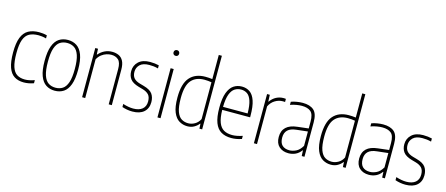

<svg xmlns="http://www.w3.org/2000/svg" viewBox="-51 -1417 4730 2036"><g transform="rotate(15 2313.5 -399.5)"><path d="M234 9Q173 9 130.5 -17.8Q88 -44.5 66 -105.5Q44 -166.5 44 -270Q44 -373.5 68.2 -434.5Q92.5 -495.5 140 -521.8Q187.5 -548 257 -548Q276.5 -548 299 -545.5Q321.5 -543 343 -537V-503Q318.5 -510 296 -512.5Q273.5 -515 259 -515Q198.5 -515 158.8 -493.8Q119 -472.5 99.5 -419.5Q80 -366.5 80 -272Q80 -176.5 97.8 -122.5Q115.5 -68.5 150.8 -46.2Q186 -24 238 -24Q260 -24 285.8 -29Q311.5 -34 343 -45V-11Q287.5 9 234 9Z M574 9Q519 9 477.5 -18.2Q436 -45.5 413 -106.8Q390 -168 390 -270Q390 -372 412.8 -433Q435.5 -494 476.8 -521Q518 -548 574 -548Q629 -548 670.5 -521Q712 -494 735 -433Q758 -372 758 -270Q758 -168 735.2 -106.8Q712.5 -45.5 671.2 -18.2Q630 9 574 9ZM574 -24Q619 -24 652.2 -45.8Q685.5 -67.5 703.8 -120.8Q722 -174 722 -268Q722 -364 703.8 -417.8Q685.5 -471.5 652.2 -493.2Q619 -515 574 -515Q529 -515 495.8 -493.5Q462.5 -472 444.2 -419Q426 -366 426 -272Q426 -176 444.2 -122Q462.5 -68 495.8 -46Q529 -24 574 -24Z M874 0V-540H904L907 -478H911Q939 -511 977 -529.5Q1015 -548 1059 -548Q1099 -548 1131 -533.5Q1163 -519 1181.5 -484Q1200 -449 1200 -388V0H1166V-387Q1166 -460 1136 -487.5Q1106 -515 1057 -515Q1034 -515 1006.5 -506.8Q979 -498.5 952.8 -478.8Q926.5 -459 908 -425V0Z M1427 9Q1397 9 1368.8 4Q1340.5 -1 1314 -10V-44Q1377 -24 1427 -24Q1491.5 -24 1526.8 -53.2Q1562 -82.5 1562 -137Q1562 -186.5 1538.8 -211.5Q1515.5 -236.5 1471 -249L1425 -262Q1357.5 -281.5 1331.2 -316.5Q1305 -351.5 1305 -403Q1305 -465.5 1349.2 -506.8Q1393.5 -548 1475 -548Q1503 -548 1526.2 -545.2Q1549.5 -542.5 1572 -537V-503Q1545 -510 1522.8 -512.5Q1500.5 -515 1475 -515Q1406 -515 1373 -483Q1340 -451 1340 -405Q1340 -361.5 1361.5 -336.2Q1383 -311 1428 -298L1474 -285Q1546 -265 1571.5 -228.2Q1597 -191.5 1597 -139Q1597 -69.5 1552.5 -30.2Q1508 9 1427 9Z M1701 0V-540H1735V0ZM1718 -680Q1704.5 -680 1695.8 -688.5Q1687 -697 1687 -711Q1687 -725.5 1695.8 -734.2Q1704.5 -743 1718 -743Q1731.5 -743 1740.2 -734.2Q1749 -725.5 1749 -711Q1749 -697 1740.2 -688.5Q1731.5 -680 1718 -680Z M2030 9Q1982 9 1941.2 -14.8Q1900.5 -38.5 1875.8 -96.8Q1851 -155 1851 -259Q1851 -411.5 1911.2 -479.8Q1971.5 -548 2081 -548Q2099 -548 2119.5 -546.8Q2140 -545.5 2158 -543V-808H2192V0H2162L2159 -53H2155Q2137 -28.5 2105 -9.8Q2073 9 2030 9ZM2031 -24Q2068 -24 2103.2 -44.2Q2138.5 -64.5 2158 -104V-508Q2143 -511 2121 -513Q2099 -515 2080 -515Q1987 -515 1937 -457.8Q1887 -400.5 1887 -263Q1887 -165.5 1906.2 -114Q1925.5 -62.5 1958.2 -43.2Q1991 -24 2031 -24Z M2512 9Q2446 9 2400.5 -17.8Q2355 -44.5 2331.5 -105.5Q2308 -166.5 2308 -270Q2308 -373.5 2331 -434.5Q2354 -495.5 2393.5 -521.8Q2433 -548 2483 -548Q2533.5 -548 2571 -522Q2608.5 -496 2629.2 -435.2Q2650 -374.5 2650 -270V-255H2344Q2345.5 -167 2365 -116.8Q2384.5 -66.5 2421.8 -45.2Q2459 -24 2514 -24Q2537.5 -24 2564.2 -29Q2591 -34 2626 -45V-11Q2594 0 2566.2 4.5Q2538.5 9 2512 9ZM2483 -515Q2445 -515 2414 -495.5Q2383 -476 2364.2 -426.5Q2345.5 -377 2344 -288H2614Q2613 -377 2596 -426.5Q2579 -476 2549.8 -495.5Q2520.5 -515 2483 -515Z M2760 0V-540H2790L2793 -467H2797Q2823.5 -505.5 2861 -524.8Q2898.5 -544 2939 -544Q2948 -544 2954.8 -543.5Q2961.5 -543 2966 -542V-508Q2958.5 -509 2952.8 -509Q2947 -509 2938 -509Q2897 -509 2856.8 -484.8Q2816.5 -460.5 2794 -414V0Z M3139 8Q3076 8 3036.5 -28Q2997 -64 2997 -133Q2997 -270.5 3161 -288L3281 -302V-378Q3281 -459 3247 -487Q3213 -515 3150 -515Q3124 -515 3091 -509.5Q3058 -504 3024 -492V-526Q3051 -536.5 3086 -542.2Q3121 -548 3151 -548Q3230 -548 3272.5 -511Q3315 -474 3315 -377V0H3285L3282 -61H3278Q3253.5 -26.5 3217.8 -9.2Q3182 8 3139 8ZM3034 -137Q3034 -79.5 3062.2 -52.2Q3090.5 -25 3142 -25Q3176.5 -25 3214.2 -43.2Q3252 -61.5 3281 -111V-268.5L3160 -255Q3095 -248.5 3064.5 -219Q3034 -189.5 3034 -137Z M3605 9Q3557 9 3516.2 -14.8Q3475.5 -38.5 3450.8 -96.8Q3426 -155 3426 -259Q3426 -411.5 3486.2 -479.8Q3546.5 -548 3656 -548Q3674 -548 3694.5 -546.8Q3715 -545.5 3733 -543V-808H3767V0H3737L3734 -53H3730Q3712 -28.5 3680 -9.8Q3648 9 3605 9ZM3606 -24Q3643 -24 3678.2 -44.2Q3713.5 -64.5 3733 -104V-508Q3718 -511 3696 -513Q3674 -515 3655 -515Q3562 -515 3512 -457.8Q3462 -400.5 3462 -263Q3462 -165.5 3481.2 -114Q3500.5 -62.5 3533.2 -43.2Q3566 -24 3606 -24Z M4022 8Q3959 8 3919.5 -28Q3880 -64 3880 -133Q3880 -270.5 4044 -288L4164 -302V-378Q4164 -459 4130 -487Q4096 -515 4033 -515Q4007 -515 3974 -509.5Q3941 -504 3907 -492V-526Q3934 -536.5 3969 -542.2Q4004 -548 4034 -548Q4113 -548 4155.5 -511Q4198 -474 4198 -377V0H4168L4165 -61H4161Q4136.5 -26.5 4100.8 -9.2Q4065 8 4022 8ZM3917 -137Q3917 -79.5 3945.2 -52.2Q3973.5 -25 4025 -25Q4059.5 -25 4097.2 -43.2Q4135 -61.5 4164 -111V-268.5L4043 -255Q3978 -248.5 3947.5 -219Q3917 -189.5 3917 -137Z M4425 9Q4395 9 4366.8 4Q4338.5 -1 4312 -10V-44Q4375 -24 4425 -24Q4489.5 -24 4524.8 -53.2Q4560 -82.5 4560 -137Q4560 -186.5 4536.8 -211.5Q4513.5 -236.5 4469 -249L4423 -262Q4355.5 -281.5 4329.2 -316.5Q4303 -351.5 4303 -403Q4303 -465.5 4347.2 -506.8Q4391.5 -548 4473 -548Q4501 -548 4524.2 -545.2Q4547.5 -542.5 4570 -537V-503Q4543 -510 4520.8 -512.5Q4498.5 -515 4473 -515Q4404 -515 4371 -483Q4338 -451 4338 -405Q4338 -361.5 4359.5 -336.2Q4381 -311 4426 -298L4472 -285Q4544 -265 4569.5 -228.2Q4595 -191.5 4595 -139Q4595 -69.5 4550.5 -30.2Q4506 9 4425 9Z"/></g></svg>

Font: Encode Sans Cnd Th
Style: Regular
Weight: 100
Width: 3
Designer: Multiple Designers
Foundry: Impallari Type
Version: Version 3.002; ttfautohint (v1.8.3) -l 8 -r 50 -G 200 -x 14 